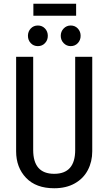

<svg xmlns="http://www.w3.org/2000/svg" viewBox="-20 -992 578 1024"><path d="M472 -185Q472 -130 448.5 -85Q425 -40 379 -14Q333 12 269 12Q172 12 119 -43.5Q66 -99 66 -185V-689H157V-192Q157 -65 269 -65Q381 -65 381 -192V-689H472ZM235 -801Q235 -778 220 -762Q205 -746 182 -746Q159 -746 144 -762Q129 -778 129 -801Q129 -824 144 -840Q159 -856 182 -856Q205 -856 220 -840Q235 -824 235 -801ZM410 -801Q410 -778 395 -762Q380 -746 357 -746Q335 -746 319.5 -762Q304 -778 304 -801Q304 -824 319.5 -840Q335 -856 357 -856Q380 -856 395 -840Q410 -824 410 -801ZM158 -908V-972H386V-908Z"/></svg>

Font: Fira Sans Compressed
Style: Regular
Weight: 400
Width: 1
Designer: bBox Type GmbH & Carrois Corporate GbR & Edenspiekermann AG
Foundry: bBox Type GmbH & Carrois Corporate GbR & Edenspiekermann AG
Version: Version 4.301